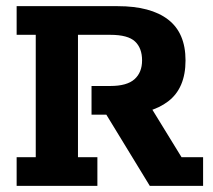

<svg xmlns="http://www.w3.org/2000/svg" viewBox="-20 -603 691 623"><path d="M34 0V-93H96V-490H34V-583H362Q469 -583 525.5 -539.5Q582 -496 582 -407Q582 -317 525.5 -274Q469 -231 369 -231H350L456 -277L569 -93H639V0H466L325 -231H277V-324H338Q392 -324 416.5 -346Q441 -368 441 -407Q441 -447 418 -468.5Q395 -490 338 -490H233V-93H296V0Z"/></svg>

Font: Rokkitt
Style: Bold
Weight: 700
Designer: Vernon Adams
Foundry: Vernon Adams
Version: Version 3.103